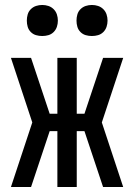

<svg xmlns="http://www.w3.org/2000/svg" viewBox="-20 -753 540 773"><path d="M476 0H395L320 -225H289V0H211V-225H180L105 0H24L110 -260L24 -520H105L180 -295H211V-520H289V-295H320L395 -520H476L390 -260ZM350 -608Q337 -608 325 -611.5Q313 -615 304 -624Q295 -633 291.5 -645Q288 -657 288 -670Q288 -683 291.5 -695Q295 -707 304 -716Q313 -725 325 -729Q337 -733 350 -733Q363 -733 375 -729Q387 -725 396 -716Q405 -707 409 -695Q413 -683 413 -670Q413 -657 409 -645Q405 -633 396 -624Q387 -615 375 -611.5Q363 -608 350 -608ZM150 -608Q137 -608 125 -611.5Q113 -615 104 -624Q95 -633 91.5 -645Q88 -657 88 -670Q88 -683 91.5 -695Q95 -707 104 -716Q113 -725 125 -729Q137 -733 150 -733Q163 -733 175 -729Q187 -725 196 -716Q205 -707 209 -695Q213 -683 213 -670Q213 -657 209 -645Q205 -633 196 -624Q187 -615 175 -611.5Q163 -608 150 -608Z"/></svg>

Font: Iosevka Term
Style: Regular
Weight: 400
Monospace: yes
Designer: Belleve Invis
Foundry: Belleve Invis
Version: Version 30.0.1